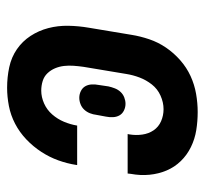

<svg xmlns="http://www.w3.org/2000/svg" viewBox="-38 -530 576 540"><g transform="rotate(-90 250.0 -260.0)"><path d="M205 8Q179 8 154 4Q129 0 106.5 -11Q84 -22 67 -39.5Q50 -57 40.5 -79.5Q31 -102 28.5 -127.5Q26 -153 31 -180L32 -189H143L142 -184Q139 -166 141.5 -148Q144 -130 153.5 -116Q163 -102 179 -95Q195 -88 213 -88Q232 -88 251 -96.5Q270 -105 282.5 -121Q295 -137 302 -155.5Q309 -174 312 -193L332 -313Q334 -327 335 -341Q336 -355 334.5 -368Q333 -381 328 -393Q323 -405 314 -414.5Q305 -424 292 -428Q279 -432 265 -432Q247 -432 229 -424Q211 -416 198 -401Q185 -386 177.5 -368Q170 -350 167 -332V-331H56V-333Q60 -359 69 -384Q78 -409 93 -432Q108 -455 128 -474Q148 -493 172 -505.5Q196 -518 222 -523Q248 -528 273 -528Q303 -528 331 -522Q359 -516 381.5 -500.5Q404 -485 419 -462Q434 -439 441 -412Q448 -385 447.5 -356Q447 -327 442 -298L422 -178Q418 -153 409.5 -128Q401 -103 386 -81Q371 -59 350.5 -41Q330 -23 306 -12Q282 -1 256 3.5Q230 8 205 8ZM228 -195Q218 -195 209 -199.5Q200 -204 195.5 -212Q191 -220 190.5 -230Q190 -240 192 -250L197 -277Q198 -286 201.5 -295Q205 -304 211.5 -311Q218 -318 227 -321.5Q236 -325 245 -325Q255 -325 264 -320.5Q273 -316 277.5 -308Q282 -300 282.5 -290Q283 -280 281 -270L277 -243Q275 -234 271.5 -225Q268 -216 261.5 -209Q255 -202 246 -198.5Q237 -195 228 -195Z"/></g></svg>

Font: Iosevka Term Curly Oblique
Style: Bold
Weight: 700
Italic angle: -9°
Designer: Belleve Invis
Foundry: Belleve Invis
Version: Version 32.3.0